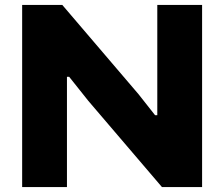

<svg xmlns="http://www.w3.org/2000/svg" viewBox="-20 -760 911 780"><path d="M70 -740H233L543 -377L610 -292H619V-740H801V0H638L339 -350L261 -448H252V0H70Z"/></svg>

Font: Encode Sans Wide
Style: ExtraBold
Weight: 800
Designer: Pablo Impallari, Andres Torresi
Foundry: Pablo Impallari, Andres Torresi
Version: Version 1.000; ttfautohint (v1.00) -l 8 -r 50 -G 200 -x 14 -